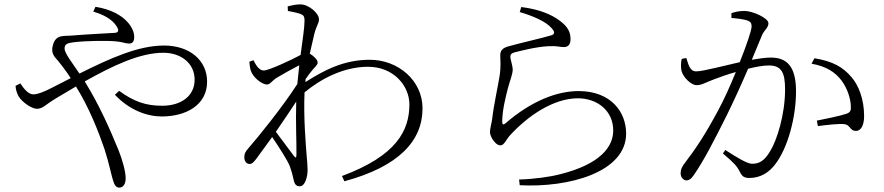

<svg xmlns="http://www.w3.org/2000/svg" viewBox="-20 -806 4040 877"><path d="M73 -425 51 -414C52 -396 57 -381 65 -366C81 -339 125 -309 149 -309C176 -309 188 -329 241 -360L327 -411C388 -313 431 -202 458 -123C479 -57 490 0 496 17C503 42 512 51 525 51C544 51 554 33 554 8C554 -22 539 -77 521 -121C483 -214 434 -326 367 -434C495 -506 619 -565 726 -565C808 -565 869 -516 869 -442C869 -368 808 -323 721 -323C645 -323 592 -342 524 -391L505 -373C573 -301 654 -274 719 -274C828 -274 926 -325 926 -433C926 -530 847 -598 729 -598C613 -598 485 -541 343 -470C315 -512 275 -562 275 -584C275 -604 286 -609 317 -613C374 -620 469 -621 510 -617C538 -615 553 -607 569 -607C585 -607 593 -616 593 -637C593 -661 581 -685 561 -707C535 -735 490 -763 416 -775L406 -753C472 -734 503 -705 516 -680C524 -665 519 -657 505 -656C475 -654 387 -650 299 -643C270 -641 235 -648 222 -601C210 -562 230 -546 247 -526C262 -507 279 -486 303 -449L215 -404C180 -386 152 -375 132 -375C109 -375 88 -402 73 -425Z M1246 -452C1274 -469 1311 -489 1347 -508L1338 -422C1269 -315 1156 -176 1118 -133C1099 -112 1096 -103 1096 -87C1096 -70 1106 -57 1120 -57C1132 -57 1140 -67 1151 -81L1223 -180C1254 -135 1295 -71 1304 -46C1312 -24 1316 -9 1321 14C1325 36 1334 45 1349 45C1375 45 1385 -2 1385 -29C1385 -50 1383 -69 1381 -91C1377 -145 1366 -266 1371 -384C1443 -444 1548 -501 1661 -501C1778 -501 1850 -414 1850 -329C1850 -209 1790 -94 1542 -2L1553 22C1801 -45 1910 -162 1910 -311C1910 -439 1798 -533 1669 -533C1550 -533 1460 -485 1375 -431L1376 -445C1387 -461 1398 -475 1407 -486C1419 -501 1431 -509 1431 -521C1431 -533 1411 -552 1395 -561L1415 -648C1425 -690 1437 -698 1437 -718C1437 -745 1391 -786 1352 -786C1331 -786 1311 -781 1294 -777L1295 -756C1317 -752 1335 -748 1348 -744C1365 -738 1371 -734 1371 -711C1371 -680 1362 -624 1353 -555C1315 -534 1208 -484 1185 -484C1168 -484 1153 -499 1138 -531L1119 -524C1120 -512 1121 -499 1125 -485C1134 -454 1175 -420 1200 -420C1214 -420 1224 -439 1246 -452ZM1333 -342C1330 -248 1335 -151 1334 -99C1334 -84 1330 -84 1323 -93L1240 -204C1272 -251 1306 -300 1333 -342Z M2354 -751C2415 -733 2473 -708 2499 -678C2516 -660 2514 -650 2499 -645C2457 -632 2358 -610 2305 -595C2273 -587 2265 -573 2265 -553C2265 -532 2269 -504 2262 -459C2254 -409 2235 -325 2228 -262C2225 -241 2218 -218 2218 -202C2218 -191 2227 -171 2237 -160C2248 -147 2256 -142 2267 -142C2282 -142 2294 -170 2306 -184C2390 -277 2508 -357 2620 -357C2706 -357 2781 -302 2781 -210C2781 -138 2726 -57 2538 -10C2492 2 2420 12 2351 14L2354 40C2578 52 2840 -19 2840 -196C2840 -295 2770 -390 2623 -390C2525 -390 2408 -346 2288 -242C2280 -235 2274 -237 2274 -248C2274 -301 2288 -356 2300 -403C2309 -438 2322 -466 2322 -490C2321 -508 2311 -536 2311 -546C2311 -557 2316 -563 2331 -567C2356 -573 2426 -592 2485 -595C2529 -597 2533 -591 2556 -591C2575 -591 2586 -603 2586 -627C2586 -657 2576 -683 2536 -712C2502 -737 2452 -762 2361 -774Z M3687 -515C3755 -503 3795 -476 3824 -438C3854 -397 3864 -353 3866 -328C3868 -302 3866 -293 3845 -286C3816 -276 3746 -262 3711 -255L3716 -230C3751 -235 3816 -242 3837 -239C3865 -235 3862 -208 3889 -208C3916 -208 3927 -239 3927 -276C3927 -352 3902 -417 3869 -454C3831 -499 3785 -526 3700 -540ZM3321 -724C3344 -722 3382 -718 3397 -711C3411 -705 3413 -697 3413 -685C3413 -667 3390 -600 3359 -522C3287 -506 3191 -480 3160 -480C3130 -480 3124 -514 3115 -541L3094 -537C3089 -519 3090 -495 3093 -482C3101 -452 3137 -417 3162 -417C3186 -417 3199 -428 3245 -445C3266 -453 3302 -466 3341 -477C3316 -415 3287 -351 3261 -303C3202 -193 3160 -129 3104 -56C3092 -39 3089 -28 3089 -14C3089 6 3104 18 3115 18C3127 18 3138 11 3151 -9C3195 -73 3242 -164 3299 -278C3333 -347 3368 -424 3397 -492C3433 -501 3467 -507 3492 -507C3549 -507 3566 -475 3566 -398C3566 -281 3528 -163 3497 -114C3470 -69 3446 -58 3415 -58C3393 -58 3347 -86 3293 -121L3282 -105C3338 -58 3346 -45 3354 -31C3367 -7 3371 7 3403 7C3454 7 3494 -19 3522 -57C3578 -130 3616 -269 3616 -389C3616 -503 3574 -543 3501 -543C3476 -543 3442 -538 3414 -533L3461 -646C3471 -669 3490 -679 3490 -700C3490 -723 3419 -756 3380 -756C3356 -756 3336 -751 3321 -746Z"/></svg>

Font: Noto Serif CJK HK Light
Style: Regular
Weight: 300
Designer: Ryoko NISHIZUKA 西塚涼子 (kana & ideographs); Frank Grießhammer (Latin, Greek & Cyrillic); Wenlong ZHANG 张文龙 (bopomofo); San
Foundry: Adobe
Version: Version 2.001;hotconv 1.1.0;makeotfexe 2.6.0